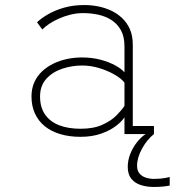

<svg xmlns="http://www.w3.org/2000/svg" viewBox="-20 -532 694 762"><path d="M299 11Q255 11 219 0.2Q183 -10.5 157.8 -31Q132.5 -51.5 118.8 -81.2Q105 -111 105 -149Q105 -180.5 116.2 -205.5Q127.5 -230.5 147.2 -249Q167 -267.5 192.5 -279.8Q218 -292 246.8 -298Q275.5 -304 305 -304Q345.5 -304 379.8 -294.8Q414 -285.5 438.5 -271.8Q463 -258 474 -245V-348Q474 -387 459.5 -412.8Q445 -438.5 421.2 -453.2Q397.5 -468 368.5 -474Q339.5 -480 310 -480Q284 -480 259.2 -473.8Q234.5 -467.5 212.8 -457.8Q191 -448 174.5 -436.8Q158 -425.5 148 -415L127 -443.5Q143.5 -459.5 170.5 -475.2Q197.5 -491 234 -501.5Q270.5 -512 315 -512Q341.5 -512 368.8 -506.8Q396 -501.5 420.8 -490Q445.5 -478.5 465 -460Q484.5 -441.5 495.8 -415.5Q507 -389.5 507 -354.5V-32H591V0H474V-66.5Q463.5 -50 440 -32Q416.5 -14 381 -1.5Q345.5 11 299 11ZM300 -21Q351.5 -21 386.2 -36.8Q421 -52.5 442.2 -74Q463.5 -95.5 474 -112V-204Q461.5 -220.5 434.5 -236Q407.5 -251.5 373.8 -261.8Q340 -272 306 -272Q264.5 -272 226.2 -259Q188 -246 163.5 -218.8Q139 -191.5 139 -149Q139 -106.5 158.5 -78Q178 -49.5 214 -35.2Q250 -21 300 -21ZM653.5 170.5V204.5Q640 207 624.8 208.5Q609.5 210 589.5 210Q562.5 210 539 202.5Q515.5 195 501.2 177.5Q487 160 487 130Q487 104.5 496.8 79.5Q506.5 54.5 522.8 33.5Q539 12.5 558 0H591Q563.5 22 543.8 57.8Q524 93.5 524 126Q524 145.5 534 157Q544 168.5 559.5 173.2Q575 178 591 178Q605 178 616.2 177Q627.5 176 636.8 174.2Q646 172.5 653.5 170.5Z"/></svg>

Font: Trispace Thin Thin
Style: Regular
Weight: 250
Version: Version 1.210